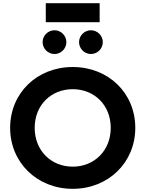

<svg xmlns="http://www.w3.org/2000/svg" viewBox="-20 -1180 918 1212"><path d="M439 12C664 12 834 -154 834 -373C834 -592 665 -757 439 -757C213 -757 44 -592 44 -373C44 -154 214 12 439 12ZM199 -373C199 -517 303 -617 439 -617C575 -617 679 -517 679 -373C679 -229 575 -128 439 -128C303 -128 199 -229 199 -373ZM249 -914C249 -873 283 -839 324 -839C365 -839 399 -873 399 -914C399 -955 365 -989 324 -989C283 -989 249 -955 249 -914ZM269 -1040H609V-1160H269ZM479 -914C479 -873 513 -839 554 -839C595 -839 629 -873 629 -914C629 -955 595 -989 554 -989C513 -989 479 -955 479 -914Z"/></svg>

Font: Mluvka ExtraBold
Style: Regular
Weight: 800
Designer: Modified by Jiří Krblich, Original typeface by Gumpita Rahayu
Foundry: Gumpita Rahayu & Jiří Krblich
Version: Version 2.000;Glyphs 3.1.1 (3134)